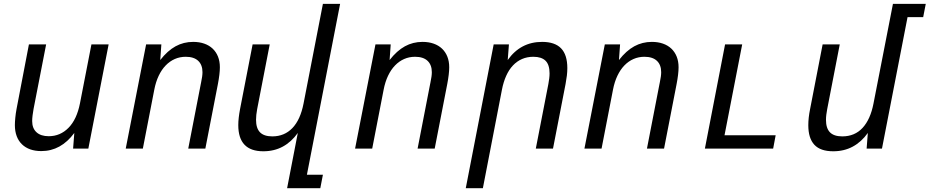

<svg xmlns="http://www.w3.org/2000/svg" viewBox="-20 -780 4880 1008"><path d="M196.8 13.2Q164.6 13.2 138.9 4.2Q113.3 -4.9 95.2 -22.5Q77.1 -40 67.6 -65.4Q58.1 -90.8 58.1 -123.5Q58.1 -139.2 60.3 -161.9Q62.5 -184.6 66.9 -208L131.8 -546.9H222.2L156.2 -208Q153.3 -192.4 151.1 -174.8Q148.9 -157.2 148.9 -144.5Q148.9 -106.4 171.6 -85.7Q194.3 -64.9 235.8 -64.9Q296.4 -64.9 339.8 -109.1Q383.3 -153.3 399.9 -237.8L460 -546.9H550.3L443.8 0H363.8L370.1 -82Q299.8 13.2 196.8 13.2Z M747.1 -546.9H827.1L821.3 -464.8Q859.4 -513.7 901.6 -536.9Q943.8 -560.1 994.1 -560.1Q1026.4 -560.1 1052.2 -551Q1078.1 -542 1096.4 -524.7Q1114.7 -507.3 1124.5 -482.7Q1134.3 -458 1134.3 -426.8Q1134.3 -409.7 1131.6 -387Q1128.9 -364.3 1124 -338.9L1058.1 0H968.3L1034.2 -339.4Q1035.2 -341.8 1035.6 -346.2Q1043 -380.4 1043 -400.9Q1043 -439.5 1020.5 -460.7Q998 -481.9 955.1 -481.9Q924.3 -481.9 897.7 -470.2Q871.1 -458.5 849.9 -436.5Q828.6 -414.6 813.2 -382.3Q797.9 -350.1 790 -309.1L730 0H640.1Z M1543.5 -82Q1509.8 -34.7 1464.6 -10.3Q1419.4 14.2 1362.3 14.2Q1231 14.2 1231 -123Q1231 -141.6 1233.4 -162.6Q1235.8 -183.6 1240.2 -207L1306.2 -546.9H1396L1330.1 -207Q1324.2 -175.3 1324.2 -151.4Q1324.2 -106.4 1345.2 -85.2Q1366.2 -64 1409.7 -64Q1473.1 -64 1515.1 -107.7Q1557.1 -151.4 1573.7 -236.8L1675.3 -759.8H1765.6L1591.3 137.2H1675.3L1661.6 208H1487.3Z M1951.2 -546.9H2031.2L2025.4 -464.8Q2063.5 -513.7 2105.7 -536.9Q2147.9 -560.1 2198.2 -560.1Q2230.5 -560.1 2256.3 -551Q2282.2 -542 2300.5 -524.7Q2318.8 -507.3 2328.6 -482.7Q2338.4 -458 2338.4 -426.8Q2338.4 -409.7 2335.7 -387Q2333 -364.3 2328.1 -338.9L2262.2 0H2172.4L2238.3 -339.4Q2239.3 -341.8 2239.7 -346.2Q2247.1 -380.4 2247.1 -400.9Q2247.1 -439.5 2224.6 -460.7Q2202.1 -481.9 2159.2 -481.9Q2128.4 -481.9 2101.8 -470.2Q2075.2 -458.5 2054 -436.5Q2032.7 -414.6 2017.3 -382.3Q2002 -350.1 1994.1 -309.1L1934.1 0H1844.2Z M2571.8 -546.9H2651.9L2645.5 -464.8Q2712.9 -560.1 2826.2 -560.1Q2893.1 -560.1 2925.8 -526.1Q2958.5 -492.2 2958.5 -422.4Q2958.5 -403.8 2956.1 -383.1Q2953.6 -362.3 2949.2 -338.9L2883.3 0H2793L2858.9 -338.9Q2861.8 -354.5 2863.5 -368.4Q2865.2 -382.3 2865.2 -395Q2865.2 -440.4 2844 -461.2Q2822.8 -481.9 2780.3 -481.9Q2747.6 -481.9 2720.7 -470.2Q2693.8 -458.5 2672.9 -436.3Q2651.9 -414.1 2637.5 -381.8Q2623 -349.6 2615.2 -309.1L2515.1 208H2425.3Z M3155.3 -546.9H3235.4L3229.5 -464.8Q3267.6 -513.7 3309.8 -536.9Q3352.1 -560.1 3402.3 -560.1Q3434.6 -560.1 3460.4 -551Q3486.3 -542 3504.6 -524.7Q3522.9 -507.3 3532.7 -482.7Q3542.5 -458 3542.5 -426.8Q3542.5 -409.7 3539.8 -387Q3537.1 -364.3 3532.2 -338.9L3466.3 0H3376.5L3442.4 -339.4Q3443.4 -341.8 3443.8 -346.2Q3451.2 -380.4 3451.2 -400.9Q3451.2 -439.5 3428.7 -460.7Q3406.2 -481.9 3363.3 -481.9Q3332.5 -481.9 3305.9 -470.2Q3279.3 -458.5 3258.1 -436.5Q3236.8 -414.6 3221.4 -382.3Q3206.1 -350.1 3198.2 -309.1L3138.2 0H3048.3Z M3786.6 -546.9H3876.5L3783.7 -69.8H4052.2L4039.1 0H3680.7Z M4354.5 14.2Q4287.1 14.2 4255.4 -20Q4223.6 -54.2 4223.6 -122.6Q4223.6 -161.1 4232.9 -207L4298.8 -546.9H4388.7L4322.8 -207Q4319.8 -191.4 4318.1 -177.5Q4316.4 -163.6 4316.4 -150.9Q4316.4 -106.4 4337.4 -85.2Q4358.4 -64 4401.9 -64Q4467.3 -64 4508.5 -108.6Q4549.8 -153.3 4565.9 -236.8L4668 -759.8H4840.3L4826.7 -689.9H4744.6L4610.4 0H4529.8L4536.1 -82Q4502.4 -34.7 4457 -10.3Q4411.6 14.2 4354.5 14.2Z"/></svg>

Font: Hack
Style: Italic
Weight: 400
Italic angle: -11°
Monospace: yes
Designer: Christopher Simpkins
Foundry: Christopher Simpkins
Version: Version 2.019; ttfautohint (v1.4.1) -l 4 -r 80 -G 350 -x 0 -